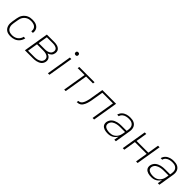

<svg xmlns="http://www.w3.org/2000/svg" viewBox="377 -2223 3746 3746"><g transform="rotate(45 2250.0 -350.5)"><path d="M245 8Q215 8 186 2Q157 -4 133.5 -19Q110 -34 94 -57Q78 -80 70 -108Q62 -136 62.5 -165.5Q63 -195 68 -226L85 -326Q89 -353 98.5 -380Q108 -407 124.5 -431.5Q141 -456 164 -475.5Q187 -495 213.5 -507Q240 -519 268 -523.5Q296 -528 323 -528Q349 -528 374.5 -524.5Q400 -521 422.5 -512Q445 -503 464 -487.5Q483 -472 494.5 -451Q506 -430 510 -405Q514 -380 509 -354V-350H466V-353Q469 -373 466.5 -393Q464 -413 455 -429.5Q446 -446 431.5 -458Q417 -470 398.5 -477Q380 -484 360.5 -487Q341 -490 320 -490Q298 -490 274.5 -485.5Q251 -481 229.5 -470.5Q208 -460 189.5 -443.5Q171 -427 158 -407Q145 -387 137.5 -364.5Q130 -342 127 -319L110 -219Q106 -195 105.5 -171Q105 -147 111 -125Q117 -103 129 -84Q141 -65 160 -53Q179 -41 202 -35.5Q225 -30 249 -30Q279 -30 310 -37.5Q341 -45 368 -64Q395 -83 413 -111.5Q431 -140 436 -170H479Q475 -145 463.5 -120Q452 -95 435 -73.5Q418 -52 395.5 -35.5Q373 -19 348 -9.5Q323 0 296.5 4Q270 8 245 8Z M639 0 725 -520H931Q953 -520 975 -517.5Q997 -515 1017.5 -508Q1038 -501 1055.5 -489Q1073 -477 1084.5 -460Q1096 -443 1099 -421Q1102 -399 1098 -376Q1095 -358 1086.5 -340Q1078 -322 1063.5 -308Q1049 -294 1031.5 -284.5Q1014 -275 995 -269Q1017 -262 1036 -250.5Q1055 -239 1068.5 -221.5Q1082 -204 1086.5 -181Q1091 -158 1087 -134Q1083 -111 1071 -89Q1059 -67 1040 -51Q1021 -35 997.5 -25Q974 -15 951 -9.5Q928 -4 905 -2Q882 0 859 0ZM730 -289H901Q917 -289 933 -290.5Q949 -292 964.5 -296Q980 -300 996 -307Q1012 -314 1024.5 -325Q1037 -336 1045 -351Q1053 -366 1056 -382Q1059 -398 1056 -413.5Q1053 -429 1044 -441.5Q1035 -454 1021.5 -461.5Q1008 -469 993.5 -473.5Q979 -478 963 -480Q947 -482 931 -482H762ZM688 -38H858Q877 -38 896 -39.5Q915 -41 933.5 -45Q952 -49 970 -56.5Q988 -64 1004.5 -75.5Q1021 -87 1031.5 -104.5Q1042 -122 1045 -140Q1048 -159 1043.5 -177Q1039 -195 1027 -208Q1015 -221 999 -229.5Q983 -238 965.5 -242.5Q948 -247 929 -248.5Q910 -250 891 -250H723Z M1273 0 1359 -520H1401L1315 0ZM1405 -631Q1395 -631 1386.5 -634Q1378 -637 1372.5 -644Q1367 -651 1366 -660.5Q1365 -670 1366 -680Q1367 -686 1370 -692Q1373 -698 1379 -702Q1385 -706 1391.5 -707.5Q1398 -709 1404 -709Q1414 -709 1422.5 -706Q1431 -703 1436.5 -696Q1442 -689 1443.5 -679.5Q1445 -670 1443 -660Q1442 -654 1439 -648Q1436 -642 1430.5 -638Q1425 -634 1418 -632.5Q1411 -631 1405 -631Z M1723 0 1803 -482H1613L1619 -520H2041L2035 -482H1845L1765 0Z M2068 0 2074 -38Q2088 -38 2102.5 -42Q2117 -46 2130 -55Q2143 -64 2152 -76.5Q2161 -89 2168 -103Q2175 -117 2180.5 -131Q2186 -145 2190 -159Q2194 -173 2198 -187.5Q2202 -202 2205 -216.5Q2208 -231 2210.5 -245Q2213 -259 2215 -274L2256 -520H2635L2549 0H2506L2586 -482H2293L2257 -269Q2254 -247 2249.5 -225Q2245 -203 2240 -181.5Q2235 -160 2228 -138.5Q2221 -117 2211 -96Q2201 -75 2187.5 -55.5Q2174 -36 2154 -23Q2134 -10 2112 -5Q2090 0 2068 0Z M2930 8Q2907 8 2884 5.5Q2861 3 2840 -3.5Q2819 -10 2800.5 -21.5Q2782 -33 2769.5 -50.5Q2757 -68 2753 -90.5Q2749 -113 2753 -137Q2758 -163 2771.5 -188Q2785 -213 2806.5 -231.5Q2828 -250 2854 -262Q2880 -274 2906.5 -280.5Q2933 -287 2959.5 -289.5Q2986 -292 3012 -292H3154L3161 -331Q3164 -352 3163.5 -374Q3163 -396 3156 -415Q3149 -434 3135.5 -449Q3122 -464 3103.5 -473.5Q3085 -483 3064 -486.5Q3043 -490 3021 -490Q3003 -490 2985 -488Q2967 -486 2949 -481.5Q2931 -477 2913.5 -469Q2896 -461 2881.5 -448.5Q2867 -436 2856.5 -419Q2846 -402 2843 -385H2800Q2805 -408 2817 -429.5Q2829 -451 2847 -468.5Q2865 -486 2886.5 -497.5Q2908 -509 2931 -516Q2954 -523 2977.5 -525.5Q3001 -528 3024 -528Q3051 -528 3078.5 -523.5Q3106 -519 3129.5 -507Q3153 -495 3170 -476Q3187 -457 3196 -432Q3205 -407 3206 -379.5Q3207 -352 3202 -324L3149 0H3106L3123 -102Q3108 -77 3087 -55Q3066 -33 3040 -18.5Q3014 -4 2986 2Q2958 8 2930 8ZM2944 -30Q2967 -30 2990.5 -34.5Q3014 -39 3036 -50Q3058 -61 3076 -78Q3094 -95 3107.5 -116Q3121 -137 3128.5 -160Q3136 -183 3140 -205L3148 -254H3013Q2991 -254 2969.5 -252Q2948 -250 2926.5 -245.5Q2905 -241 2883.5 -232.5Q2862 -224 2843 -210.5Q2824 -197 2812 -177Q2800 -157 2796 -136Q2793 -117 2797 -100Q2801 -83 2812.5 -70.5Q2824 -58 2840 -50Q2856 -42 2872.5 -38Q2889 -34 2907.5 -32Q2926 -30 2944 -30Z M3339 0 3425 -520H3468L3430 -290H3754L3792 -520H3835L3749 0H3706L3747 -251H3423L3382 0Z M4130 8Q4107 8 4084 5.5Q4061 3 4040 -3.5Q4019 -10 4000.5 -21.5Q3982 -33 3969.5 -50.5Q3957 -68 3953 -90.5Q3949 -113 3953 -137Q3958 -163 3971.5 -188Q3985 -213 4006.5 -231.5Q4028 -250 4054 -262Q4080 -274 4106.5 -280.5Q4133 -287 4159.5 -289.5Q4186 -292 4212 -292H4354L4361 -331Q4364 -352 4363.5 -374Q4363 -396 4356 -415Q4349 -434 4335.5 -449Q4322 -464 4303.5 -473.5Q4285 -483 4264 -486.5Q4243 -490 4221 -490Q4203 -490 4185 -488Q4167 -486 4149 -481.5Q4131 -477 4113.5 -469Q4096 -461 4081.5 -448.5Q4067 -436 4056.5 -419Q4046 -402 4043 -385H4000Q4005 -408 4017 -429.5Q4029 -451 4047 -468.5Q4065 -486 4086.5 -497.5Q4108 -509 4131 -516Q4154 -523 4177.5 -525.5Q4201 -528 4224 -528Q4251 -528 4278.5 -523.5Q4306 -519 4329.5 -507Q4353 -495 4370 -476Q4387 -457 4396 -432Q4405 -407 4406 -379.5Q4407 -352 4402 -324L4349 0H4306L4323 -102Q4308 -77 4287 -55Q4266 -33 4240 -18.5Q4214 -4 4186 2Q4158 8 4130 8ZM4144 -30Q4167 -30 4190.5 -34.5Q4214 -39 4236 -50Q4258 -61 4276 -78Q4294 -95 4307.5 -116Q4321 -137 4328.5 -160Q4336 -183 4340 -205L4348 -254H4213Q4191 -254 4169.5 -252Q4148 -250 4126.5 -245.5Q4105 -241 4083.5 -232.5Q4062 -224 4043 -210.5Q4024 -197 4012 -177Q4000 -157 3996 -136Q3993 -117 3997 -100Q4001 -83 4012.5 -70.5Q4024 -58 4040 -50Q4056 -42 4072.5 -38Q4089 -34 4107.5 -32Q4126 -30 4144 -30Z"/></g></svg>

Font: Iosevka Aile XLt Obl
Style: Regular
Weight: 200
Italic angle: -9°
Designer: Belleve Invis
Foundry: Belleve Invis
Version: Version 31.1.0; ttfautohint (v1.8.4)